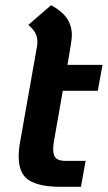

<svg xmlns="http://www.w3.org/2000/svg" viewBox="-20 -720 415 740"><path d="M188 -176Q185 -158 185 -144Q185 -120 196 -110Q207 -100 232 -100H310L292 0H214Q132 0 92 -25Q52 -50 52 -117Q52 -143 58 -176L123 -543Q124 -549 124 -559Q124 -578 116 -593Q108 -608 89 -624L177 -700Q219 -677 238 -649Q257 -621 257 -584Q257 -573 253 -547L240 -470H375L357 -370H222Z"/></svg>

Font: KoHo
Style: Bold Italic
Weight: 700
Italic angle: -10°
Version: Version 1.000; ttfautohint (v1.6)